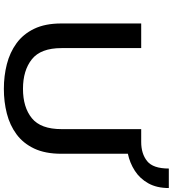

<svg xmlns="http://www.w3.org/2000/svg" viewBox="30 -913 894 994"><g transform="rotate(90 477.0 -416.0)"><path d="M440 11Q373 11 312.2 -4.5Q251.5 -20 204 -54.5Q156.5 -89 129 -146Q101.5 -203 101.5 -286V-700H229V-287.5Q229 -180 286.8 -134Q344.5 -88 440 -88Q535.5 -88 592 -134Q648.5 -180 648.5 -287.5V-700H715Q776 -700 814.2 -730.8Q852.5 -761.5 852.5 -843H953.5Q953.5 -780.5 929 -736.8Q904.5 -693 864 -667Q823.5 -641 776 -631V-286Q776 -203 749 -146Q722 -89 675.2 -54.5Q628.5 -20 568 -4.5Q507.5 11 440 11Z"/></g></svg>

Font: Trispace SemiExpanded Medium
Style: Regular
Weight: 500
Width: 6
Designer: Tyler Finck
Foundry: Etcetera Type Company
Version: Version 1.210; ttfautohint (v1.8.3)